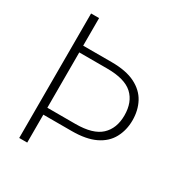

<svg xmlns="http://www.w3.org/2000/svg" viewBox="-166 -818 880 935"><g transform="rotate(30 274.5 -350.0)"><path d="M76 0V-700H121V-545H281Q363 -545 413.5 -519.5Q464 -494 487.5 -450Q511 -406 511 -350Q511 -295 487 -250.5Q463 -206 412 -181.5Q361 -157 281 -157H121V0ZM121 -196H279Q377 -196 421 -237Q465 -278 465 -351Q465 -426 421 -466.5Q377 -507 278 -507H121Z"/></g></svg>

Font: DM Sans 20pt ExtraLight
Style: Regular
Weight: 250
Version: Version 4.004;gftools[0.9.30]